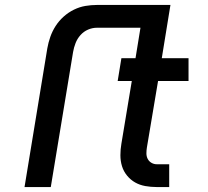

<svg xmlns="http://www.w3.org/2000/svg" viewBox="-20 -755 840 775"><path d="M79 0 171 -560Q175 -583 183 -606Q191 -629 204.5 -650Q218 -671 237 -688Q256 -705 278.5 -716Q301 -727 324.5 -731Q348 -735 371 -735H668L633 -520H741V-428H618L573 -160Q571 -148 571 -136Q571 -124 576 -114Q581 -104 591 -98Q601 -92 613 -92H663V0H612Q589 0 566.5 -4Q544 -8 525.5 -18.5Q507 -29 493 -46Q479 -63 472.5 -84Q466 -105 466 -128.5Q466 -152 470 -175L512 -428H455L470 -520H527L547 -643H371Q353 -643 335.5 -635.5Q318 -628 305 -613.5Q292 -599 285 -581Q278 -563 275 -545L185 0Z"/></svg>

Font: Iosevka Aile Semibold Oblique
Style: Regular
Weight: 600
Italic angle: -9°
Designer: Belleve Invis
Foundry: Belleve Invis
Version: Version 31.1.0; ttfautohint (v1.8.4)